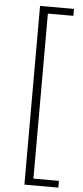

<svg xmlns="http://www.w3.org/2000/svg" viewBox="-63 -819 440 1020"><g transform="rotate(5 157.5 -308.5)"><path d="M108 168H289V132H153V-748H289V-785H108Z"/></g></svg>

Font: Noto Sans TC Light
Style: Regular
Weight: 300
Designer: Ryoko NISHIZUKA 西塚涼子 (kana, bopomofo & ideographs); Paul D. Hunt (Latin, Greek & Cyrillic); Sandoll Communications 산돌커뮤니
Foundry: Adobe
Version: Version 2.004;hotconv 1.0.118;makeotfexe 2.5.65603